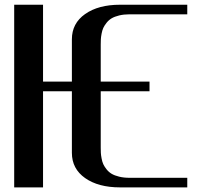

<svg xmlns="http://www.w3.org/2000/svg" viewBox="-20 -812 915 832"><path d="M791.5 -791.5V-750H541.5Q516.6 -750 496.6 -745.1Q476.6 -740.2 463.9 -732.7Q451.2 -725.1 441.9 -713.4Q432.6 -701.7 427.7 -691.2Q422.9 -680.7 420.2 -666Q417.5 -651.4 417 -641.6Q416.5 -631.8 416.5 -618.7V-458.5H627.9V-416.5H416.5V-172.9Q416.5 -159.7 417 -149.9Q417.5 -140.1 420.2 -125.5Q422.9 -110.8 427.7 -100.3Q432.6 -89.8 441.9 -78.1Q451.2 -66.4 463.9 -58.8Q476.6 -51.3 496.6 -46.4Q516.6 -41.5 541.5 -41.5H791.5V0H500Q406.2 0 348.9 -40.3Q291.5 -80.6 291.5 -149.9V-416.5H166.5V0H41.5V-791.5H166.5V-458.5H291.5V-641.6Q291.5 -710.9 348.9 -751.2Q406.2 -791.5 500 -791.5Z"/></svg>

Font: Gputeks
Style: Bold
Weight: 600
Width: 8
Version: Version 0.9